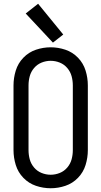

<svg xmlns="http://www.w3.org/2000/svg" viewBox="-20 -995 540 1023"><path d="M262 -768 117 -923 183 -975 317 -811ZM250 8Q210 8 171.5 -5Q133 -18 104.5 -47.5Q76 -77 64 -116Q52 -155 52 -195V-540Q52 -580 64 -619Q76 -658 104.5 -687.5Q133 -717 171.5 -730Q210 -743 250 -743Q290 -743 328.5 -730Q367 -717 395.5 -687.5Q424 -658 436 -619Q448 -580 448 -540V-195Q448 -155 436 -116Q424 -77 395.5 -47.5Q367 -18 328.5 -5Q290 8 250 8ZM250 -64Q275 -64 298.5 -73.5Q322 -83 338.5 -102.5Q355 -122 361.5 -146Q368 -170 368 -195V-540Q368 -565 361.5 -589Q355 -613 338.5 -632.5Q322 -652 298.5 -661.5Q275 -671 250 -671Q225 -671 201.5 -661.5Q178 -652 161.5 -632.5Q145 -613 138.5 -589Q132 -565 132 -540V-195Q132 -170 138.5 -146Q145 -122 161.5 -102.5Q178 -83 201.5 -73.5Q225 -64 250 -64Z"/></svg>

Font: Iosevka SS08
Style: Regular
Weight: 400
Monospace: yes
Designer: Belleve Invis
Foundry: Belleve Invis
Version: 2.1.0; ttfautohint (v1.8.2)